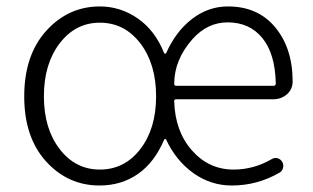

<svg xmlns="http://www.w3.org/2000/svg" viewBox="-20 -567 977 600"><path d="M291 12.7Q192.4 12.7 124 -62.5Q55.7 -137.7 55.7 -265.6Q55.7 -394.5 124.5 -470.7Q193.4 -546.9 292 -546.9Q356.4 -546.9 410.6 -509.3Q464.8 -471.7 493.2 -400.4Q494.1 -399.4 496.1 -399.4Q498 -399.4 499 -400.4Q529.3 -468.8 580.1 -507.8Q630.9 -546.9 692.4 -546.9Q783.2 -546.9 836.9 -485.4Q894.5 -418.9 894.5 -312.5Q894.5 -289.1 877.9 -273.4Q859.4 -256.8 834 -256.8H531.2Q523.4 -256.8 524.4 -250Q527.3 -156.2 580.1 -96.7Q632.8 -37.1 710 -37.1Q773.4 -37.1 830.1 -70.3Q838.9 -75.2 848.1 -72.3Q857.4 -69.3 862.3 -60.5Q867.2 -51.8 864.3 -41.5Q861.3 -31.2 851.6 -26.4Q783.2 12.7 704.1 12.7Q638.7 12.7 584.5 -25.9Q530.3 -64.5 499 -130.9Q498 -132.8 496.1 -132.8Q494.1 -132.8 493.2 -130.9Q462.9 -59.6 411.1 -23.4Q359.4 12.7 291 12.7ZM292 -37.1Q369.1 -37.1 418.5 -101.1Q467.8 -165 467.8 -266.1Q467.8 -367.2 418.5 -431.6Q369.1 -496.1 292 -496.1Q215.8 -496.1 166.5 -431.6Q117.2 -367.2 117.2 -266.1Q117.2 -165 166.5 -101.1Q215.8 -37.1 292 -37.1ZM524.4 -304.7Q524.4 -298.8 531.2 -298.8H835Q841.8 -298.8 841.8 -306.6Q841.8 -306.6 841.8 -306.6Q839.8 -399.4 799.8 -448.2Q759.8 -497.1 691.4 -497.1Q627.9 -497.1 581.1 -444.3Q524.4 -379.9 524.4 -304.7Z"/></svg>

Font: Gen Jyuu Gothic P Light
Style: Regular
Weight: 200
Designer: [Source Han Sans]
Ryoko NISHIZUKA  (kana & ideographs); Paul D. Hunt (Latin, Greek & Cyrillic); Wenlong ZHANG  (bopomofo
Version: Version 1.002.20150607